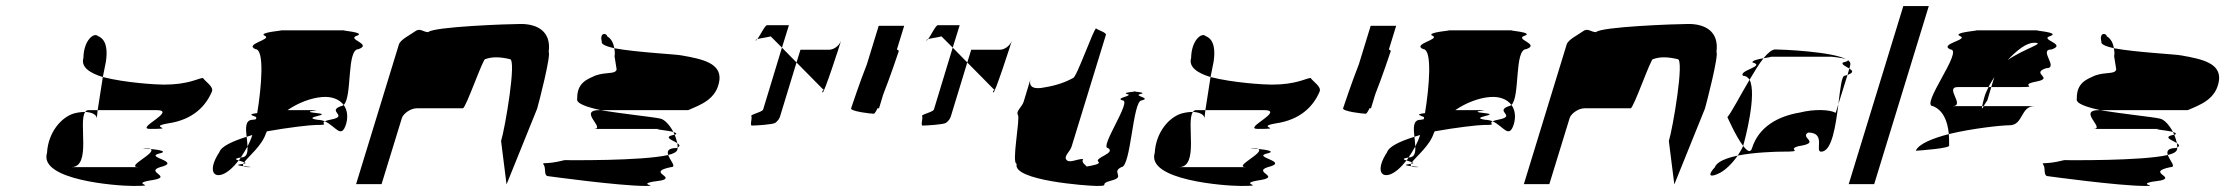

<svg xmlns="http://www.w3.org/2000/svg" viewBox="-20 -795 7336 633"><path d="M135 -291C107 -201 365 -182 418 -182C511 -182 405 -188 475 -200C559 -212 455 -227 508 -244C581 -262 460 -276 502 -288C538 -296 504 -301 476 -304C500 -292 390 -244 437 -244H215C283 -244 237 -394 261 -426C251 -426 239 -425 224 -421C183 -409 139 -360 135 -291ZM255 -604C256 -664 291 -689 303 -676C334 -664 334 -623 329 -591L319 -541C276 -554 246 -574 255 -604ZM261 -426C264 -430 267 -432 272 -432H302L299 -404C300 -416 284 -425 261 -426ZM319 -541 302 -432H494C569 -432 422 -370 475 -370C568 -370 463 -376 533 -388C617 -400 659 -446 679 -494C684 -510 658 -525 649 -538C633 -537 602 -516 520 -516C495 -516 393 -522 319 -541ZM476 -304C457 -306 444 -307 456 -307C466 -307 474 -306 476 -304Z M703 -293C669 -242 678 -208 713 -220C730 -226 749 -243 767 -266C757 -269 751 -272 774 -276C781 -287 789 -299 796 -312C795 -322 795 -333 793 -344C745 -329 709 -312 703 -293ZM822 -633C784 -650 879 -665 853 -677C827 -689 928 -695 903 -695H1117C1092 -695 1191 -689 1156 -677C1122 -665 1209 -650 1162 -633C1122 -633 1142 -475 1113 -449C1099 -468 1073 -478 1041 -475C1005 -472 963 -456 928 -432H1004C1066 -432 956 -429 1025 -422C1081 -416 969 -409 1027 -400C1035 -400 1044 -398 1051 -395C1035 -387 1070 -383 1022 -383C1003 -383 933 -375 860 -362L857 -356C844 -315 800 -280 785 -260C781 -262 772 -264 767 -266C770 -269 772 -272 774 -276H775C794 -276 797 -292 796 -312C802 -324 808 -337 812 -350C805 -348 800 -346 793 -344C790 -373 788 -400 813 -400C817 -401 822 -401 824 -402C825 -404 824 -407 825 -409C815 -414 792 -418 828 -422C842 -507 853 -633 822 -633ZM777 -254C779 -254 781 -255 782 -255C780 -252 781 -249 783 -247C768 -249 754 -251 777 -254ZM782 -255C793 -257 790 -258 785 -260C783 -258 783 -257 782 -255ZM783 -247C785 -245 789 -244 797 -244C820 -244 800 -245 783 -247ZM1051 -395C1087 -379 1105 -335 1121 -386C1128 -410 1125 -433 1113 -449C1110 -447 1107 -445 1104 -445C1056 -428 1131 -413 1072 -401C1061 -399 1055 -397 1051 -395Z M1154 -188H1238L1305 -406C1310 -421 1334 -438 1354 -438H1506C1516 -438 1574 -607 1580 -600C1602 -608 1627 -608 1661 -600C1684 -600 1645 -372 1632 -330L1650 -187L1751 -437C1756 -454 1797 -612 1789 -624C1798 -692 1751 -716 1697 -716C1659 -716 1407 -707 1392 -689C1375 -689 1365 -704 1349 -692C1333 -680 1300 -665 1295 -648Z M1773 -251C1781 -239 1771 -214 1789 -214C1789 -214 2021 -182 2108 -182C2162 -182 2060 -188 2160 -200C2210 -212 2109 -227 2192 -244C2212 -244 2189 -266 2183 -284C2095 -264 1856 -267 1841 -267C1775 -250 1765 -263 1773 -251ZM1883 -470C1878 -454 1914 -442 1960 -432H2249C2288 -449 2344 -467 2352 -532C2357 -586 2298 -600 2229 -612C2214 -616 2080 -622 2005 -636C2007 -626 2008 -617 2006 -610L2013 -566C2008 -549 1981 -559 1943 -546C1917 -534 1882 -523 1883 -470ZM1964 -658C1956 -689 1980 -687 1982 -675C1995 -668 2003 -652 2005 -636C1979 -642 1961 -649 1964 -658ZM1938 -370C1979 -370 1883 -432 1957 -432H1960C2035 -419 2130 -410 2157 -404C2172 -401 2189 -381 2200 -360C2178 -366 2118 -370 2165 -370ZM2200 -360C2201 -357 2203 -354 2204 -351H2206C2213 -354 2209 -357 2200 -360ZM2183 -284C2179 -296 2182 -307 2211 -307C2212 -308 2213 -308 2214 -309C2214 -306 2214 -303 2213 -301C2211 -294 2200 -288 2183 -284ZM2204 -351C2208 -342 2211 -331 2213 -323C2198 -333 2163 -343 2204 -351ZM2213 -323C2214 -318 2214 -313 2214 -309C2224 -314 2220 -318 2213 -323Z M2471 -662C2472 -661 2475 -663 2477 -666C2474 -665 2470 -663 2471 -662ZM2477 -666C2486 -678 2502 -712 2509 -712H2581L2558 -638L2521 -675C2505 -671 2486 -669 2477 -666ZM2457 -412C2461 -406 2451 -381 2459 -381C2468 -381 2527 -384 2536 -390C2544 -396 2550 -404 2552 -412L2606 -589L2558 -638L2496 -434C2493 -425 2453 -418 2457 -412ZM2606 -589 2619 -631H2713C2729 -631 2747 -644 2753 -661C2749 -647 2696 -484 2692 -490C2687 -497 2702 -500 2694 -500ZM2753 -662V-661Z M2786 -438C2783 -428 2850 -420 2861 -420C2863 -420 2868 -427 2873 -438H2878L2892 -484C2915 -542 2941 -620 2943 -626C2944 -628 2941 -630 2937 -632L2961 -710H2877L2838 -583C2815 -525 2788 -444 2786 -438Z M3034 -662C3035 -661 3038 -663 3040 -666C3037 -665 3033 -663 3034 -662ZM3040 -666C3049 -678 3065 -712 3072 -712H3144L3121 -638L3084 -675C3068 -671 3049 -669 3040 -666ZM3020 -412C3024 -406 3014 -381 3022 -381C3031 -381 3090 -384 3099 -390C3107 -396 3113 -404 3115 -412L3169 -589L3121 -638L3059 -434C3056 -425 3016 -418 3020 -412ZM3169 -589 3182 -631H3276C3292 -631 3310 -644 3316 -661C3312 -647 3259 -484 3255 -490C3250 -497 3265 -500 3257 -500ZM3316 -662V-661Z M3336 -416C3344 -404 3314 -255 3332 -255C3315 -200 3565 -182 3596 -182C3644 -182 3598 -188 3645 -200C3692 -212 3642 -227 3677 -244C3709 -244 3714 -464 3744 -464C3778 -472 3714 -479 3740 -485C3759 -489 3733 -492 3721 -493C3710 -492 3680 -489 3696 -485C3720 -479 3653 -472 3681 -464C3713 -464 3603 -307 3633 -307C3660 -290 3587 -275 3601 -262C3611 -254 3580 -249 3562 -246C3562 -250 3543 -258 3551 -271C3530 -271 3506 -256 3496 -268C3486 -280 3508 -295 3513 -312L3626 -680C3628 -688 3601 -695 3594 -701C3588 -707 3529 -538 3518 -538C3493 -524 3462 -513 3424 -507C3396 -501 3368 -503 3378 -536L3355 -460C3350 -443 3328 -428 3336 -416ZM3721 -493C3716 -494 3714 -494 3721 -494C3728 -494 3726 -494 3721 -493Z M3787 -291C3759 -201 4017 -182 4070 -182C4163 -182 4057 -188 4127 -200C4211 -212 4107 -227 4160 -244C4233 -262 4112 -276 4154 -288C4190 -296 4156 -301 4128 -304C4152 -292 4042 -244 4089 -244H3867C3935 -244 3889 -394 3913 -426C3903 -426 3891 -425 3876 -421C3835 -409 3791 -360 3787 -291ZM3907 -604C3908 -664 3943 -689 3955 -676C3986 -664 3986 -623 3981 -591L3971 -541C3928 -554 3898 -574 3907 -604ZM3913 -426C3916 -430 3919 -432 3924 -432H3954L3951 -404C3952 -416 3936 -425 3913 -426ZM3971 -541 3954 -432H4146C4221 -432 4074 -370 4127 -370C4220 -370 4115 -376 4185 -388C4269 -400 4311 -446 4331 -494C4336 -510 4310 -525 4301 -538C4285 -537 4254 -516 4172 -516C4147 -516 4045 -522 3971 -541ZM4128 -304C4109 -306 4096 -307 4108 -307C4118 -307 4126 -306 4128 -304Z M4408 -438C4405 -428 4472 -420 4483 -420C4485 -420 4490 -427 4495 -438H4500L4514 -484C4537 -542 4563 -620 4565 -626C4566 -628 4563 -630 4559 -632L4583 -710H4499L4460 -583C4437 -525 4410 -444 4408 -438Z M4553 -293C4519 -242 4528 -208 4563 -220C4580 -226 4599 -243 4617 -266C4607 -269 4601 -272 4624 -276C4631 -287 4639 -299 4646 -312C4645 -322 4645 -333 4643 -344C4595 -329 4559 -312 4553 -293ZM4672 -633C4634 -650 4729 -665 4703 -677C4677 -689 4778 -695 4753 -695H4967C4942 -695 5041 -689 5006 -677C4972 -665 5059 -650 5012 -633C4972 -633 4992 -475 4963 -449C4949 -468 4923 -478 4891 -475C4855 -472 4813 -456 4778 -432H4854C4916 -432 4806 -429 4875 -422C4931 -416 4819 -409 4877 -400C4885 -400 4894 -398 4901 -395C4885 -387 4920 -383 4872 -383C4853 -383 4783 -375 4710 -362L4707 -356C4694 -315 4650 -280 4635 -260C4631 -262 4622 -264 4617 -266C4620 -269 4622 -272 4624 -276H4625C4644 -276 4647 -292 4646 -312C4652 -324 4658 -337 4662 -350C4655 -348 4650 -346 4643 -344C4640 -373 4638 -400 4663 -400C4667 -401 4672 -401 4674 -402C4675 -404 4674 -407 4675 -409C4665 -414 4642 -418 4678 -422C4692 -507 4703 -633 4672 -633ZM4627 -254C4629 -254 4631 -255 4632 -255C4630 -252 4631 -249 4633 -247C4618 -249 4604 -251 4627 -254ZM4632 -255C4643 -257 4640 -258 4635 -260C4633 -258 4633 -257 4632 -255ZM4633 -247C4635 -245 4639 -244 4647 -244C4670 -244 4650 -245 4633 -247ZM4901 -395C4937 -379 4955 -335 4971 -386C4978 -410 4975 -433 4963 -449C4960 -447 4957 -445 4954 -445C4906 -428 4981 -413 4922 -401C4911 -399 4905 -397 4901 -395Z M5004 -188H5088L5155 -406C5160 -421 5184 -438 5204 -438H5356C5366 -438 5424 -607 5430 -600C5452 -608 5477 -608 5511 -600C5534 -600 5495 -372 5482 -330L5500 -187L5601 -437C5606 -454 5647 -612 5639 -624C5648 -692 5601 -716 5547 -716C5509 -716 5257 -707 5242 -689C5225 -689 5215 -704 5199 -692C5183 -680 5150 -665 5145 -648Z M5675 -409C5675 -409 5703 -345 5727 -314L5728 -318C5733 -335 5773 -486 5748 -532C5716 -478 5686 -420 5675 -409ZM5634 -244C5608 -216 5618 -210 5644 -222C5666 -231 5691 -256 5709 -282C5672 -274 5640 -262 5634 -244ZM5727 -545C5709 -562 5803 -577 5758 -589C5755 -595 5776 -600 5794 -603C5779 -584 5764 -559 5748 -532C5743 -540 5736 -545 5727 -545ZM5794 -603C5814 -607 5831 -608 5808 -608H6018C6015 -608 6056 -605 6068 -599C6023 -625 5853 -632 5833 -632C5822 -632 5809 -621 5794 -603ZM5709 -282C5716 -293 5723 -304 5727 -314C5740 -297 5751 -290 5756 -306C5778 -377 5842 -412 5914 -424C5962 -436 6013 -434 6032 -423L6041 -452C6032 -381 6020 -295 5984 -295C5962 -295 6002 -358 5941 -358C5912 -340 5987 -325 5909 -313C5867 -301 5937 -295 5853 -295C5838 -295 5762 -293 5709 -282ZM6056 -589C6049 -583 6066 -576 6077 -569L6080 -580C6082 -587 6079 -592 6072 -597C6074 -595 6070 -592 6056 -589ZM6068 -599C6070 -598 6071 -598 6072 -597C6071 -598 6069 -598 6068 -599ZM6061 -545C6052 -545 6047 -502 6041 -452L6071 -548ZM6071 -548 6077 -569C6088 -562 6093 -556 6071 -548Z M6075 -188H6159L6339 -775H6255Z M6296 -298C6310 -299 6413 -306 6406 -316C6406 -329 6406 -341 6405 -353C6352 -339 6306 -321 6296 -298ZM6353 -445C6308 -445 6456 -632 6410 -632C6371 -650 6472 -664 6442 -676C6413 -689 6520 -695 6492 -695H6700C6672 -695 6777 -689 6739 -676C6702 -664 6796 -650 6744 -632C6698 -632 6771 -570 6725 -570C6673 -552 6755 -538 6693 -526C6632 -514 6706 -508 6643 -508H6545L6555 -541C6549 -530 6541 -519 6536 -508H6435C6389 -508 6462 -445 6416 -445H6515C6512 -433 6516 -437 6520 -445H6687C6641 -445 6651 -382 6605 -382C6579 -382 6484 -372 6405 -353C6401 -398 6385 -432 6353 -445ZM6522 -474C6518 -460 6516 -451 6515 -445H6520C6524 -453 6532 -464 6532 -464L6545 -508H6536C6530 -496 6525 -485 6522 -474ZM6599 -597C6654 -635 6728 -654 6686 -654C6661 -654 6630 -630 6599 -597Z M6717 -251C6725 -239 6715 -214 6733 -214C6733 -214 6965 -182 7052 -182C7106 -182 7004 -188 7104 -200C7154 -212 7053 -227 7136 -244C7156 -244 7133 -266 7127 -284C7039 -264 6800 -267 6785 -267C6719 -250 6709 -263 6717 -251ZM6827 -470C6822 -454 6858 -442 6904 -432H7193C7232 -449 7288 -467 7296 -532C7301 -586 7242 -600 7173 -612C7158 -616 7024 -622 6949 -636C6951 -626 6952 -617 6950 -610L6957 -566C6952 -549 6925 -559 6887 -546C6861 -534 6826 -523 6827 -470ZM6908 -658C6900 -689 6924 -687 6926 -675C6939 -668 6947 -652 6949 -636C6923 -642 6905 -649 6908 -658ZM6882 -370C6923 -370 6827 -432 6901 -432H6904C6979 -419 7074 -410 7101 -404C7116 -401 7133 -381 7144 -360C7122 -366 7062 -370 7109 -370ZM7144 -360C7145 -357 7147 -354 7148 -351H7150C7157 -354 7153 -357 7144 -360ZM7127 -284C7123 -296 7126 -307 7155 -307C7156 -308 7157 -308 7158 -309C7158 -306 7158 -303 7157 -301C7155 -294 7144 -288 7127 -284ZM7148 -351C7152 -342 7155 -331 7157 -323C7142 -333 7107 -343 7148 -351ZM7157 -323C7158 -318 7158 -313 7158 -309C7168 -314 7164 -318 7157 -323Z"/></svg>

Font: bitstorm
Style: exextobl
Weight: 400
Version: Version 0.2